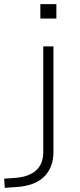

<svg xmlns="http://www.w3.org/2000/svg" viewBox="-99 -710 383 923"><path d="M95 -621V-690H172V-621ZM-76 193 -79 149 -24 145Q40 140 74.5 109Q109 78 109 21V-487H158V19Q158 58 146.5 88Q135 118 112.5 140Q90 162 57 174Q24 186 -18 189Z"/></svg>

Font: Nunito Sans 10pt Expanded ExtraLight
Style: Regular
Weight: 250
Width: 7
Designer: Vernon Adams
Foundry: Vernon Adams
Version: Version 3.101;gftools[0.9.27]